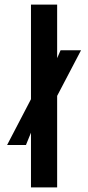

<svg xmlns="http://www.w3.org/2000/svg" viewBox="-20 -820 385 840"><path d="M115.5 0V-239.5L93.5 -185.5H11L115.5 -386V-800H230V-565.5L245 -600H334.5L230 -400.5V0Z"/></svg>

Font: Big Shoulders Stencil Text
Style: Bold
Weight: 700
Designer: Patric King
Foundry: XO Type Co
Version: Version 1.000